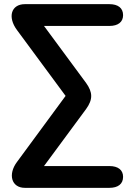

<svg xmlns="http://www.w3.org/2000/svg" viewBox="-20 -725 640 925"><path d="M100 180H507C549 180 573 161 573 127C573 94 549 75 507 75H192L395 -200C428 -246 427 -280 395 -325L192 -600H507C549 -600 573 -619 573 -652C573 -686 549 -705 507 -705H100C34 -705 15 -643 62 -580L296 -263L62 55C17 115 35 180 100 180Z"/></svg>

Font: SN Pro SemiBold
Style: Regular
Weight: 600
Designer: Tobias Whetton
Foundry: Supernotes
Version: Version 1.003;Glyphs 3.3 (3324)